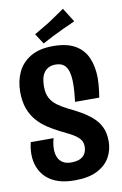

<svg xmlns="http://www.w3.org/2000/svg" viewBox="-98 -944 639 1009"><g transform="rotate(-10 221.5 -439.5)"><path d="M218 10Q167 10 129.5 -2.5Q92 -15 67 -38.5Q42 -62 29 -94Q16 -126 16 -165Q16 -180 18 -196Q20 -212 24 -228H146Q141 -212 139 -197.5Q137 -183 137 -171Q137 -145 145.5 -126Q154 -107 171.5 -96.5Q189 -86 214 -86Q246 -86 264.5 -95.5Q283 -105 291 -121Q299 -137 299 -156Q299 -176 290.5 -189.5Q282 -203 267 -214Q252 -225 231 -235.5Q210 -246 184 -259Q152 -275 121.5 -295Q91 -315 67 -342.5Q43 -370 29 -408Q15 -446 15 -497Q15 -555 37 -602Q59 -649 106 -677Q153 -705 226 -705Q300 -705 344.5 -679Q389 -653 409 -606Q429 -559 429 -497Q429 -481 427.5 -464.5Q426 -448 424 -430.5Q422 -413 419 -396H290Q293 -422 295 -447Q297 -472 297 -494Q297 -529 290.5 -554Q284 -579 268 -593Q252 -607 222 -607Q201 -607 185.5 -599Q170 -591 160.5 -577Q151 -563 147 -544.5Q143 -526 143 -503Q143 -467 155.5 -443Q168 -419 191.5 -401.5Q215 -384 247 -368Q281 -352 312.5 -334Q344 -316 370.5 -293Q397 -270 412.5 -238.5Q428 -207 428 -161Q428 -116 406.5 -77Q385 -38 338.5 -14Q292 10 218 10ZM181 -727 145 -782Q164 -794 185 -806Q206 -818 227 -831Q242 -841 256 -850.5Q270 -860 284.5 -870Q299 -880 312 -889L359 -814Q343 -806 327 -799Q311 -792 295.5 -785Q280 -778 265 -770Q251 -764 237 -756.5Q223 -749 209 -742Q195 -735 181 -727Z"/></g></svg>

Font: Truculenta ExtraBold
Style: Regular
Weight: 800
Version: Version 1.002